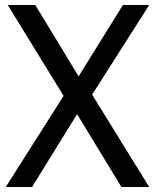

<svg xmlns="http://www.w3.org/2000/svg" viewBox="-20 -747 621 767"><path d="M576 -727 348 -369 576 0H465L288 -291L108 0H3L234 -364L11 -727H121L294 -442L471 -727Z"/></svg>

Font: Yekan
Style: Regular
Weight: 400
Designer: ParsMizban Co
Foundry: ParsMizban Co
Version: Version 2.000